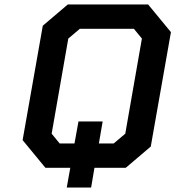

<svg xmlns="http://www.w3.org/2000/svg" viewBox="-20 -757 791 866"><path d="M281 89 297 0H185L82 -125L173 -641L286 -737H648L751 -612L660 -96L547 0H406L391 89ZM249 -110H316L334 -209H443L426 -110H493L545 -154L620 -583L584 -627H340L288 -583L213 -154Z"/></svg>

Font: Tomorrow Medium
Style: Italic
Weight: 500
Italic angle: -10°
Designer: Tony de Marco, Monica Rizzolli
Foundry: Just in Type
Version: Version 2.002